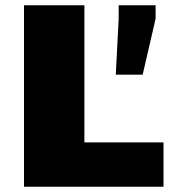

<svg xmlns="http://www.w3.org/2000/svg" viewBox="-20 -708 665 728"><path d="M71 0V-688H300V-168H600V0ZM419 -425 430 -637V-688H570V-637L521 -425Z"/></svg>

Font: Saira Expanded ExtraBold
Style: Regular
Weight: 800
Width: 7
Designer: Hector Gatti with collaboration of the Omnibus-Type team
Foundry: Omnibus-Type
Version: Version 1.101